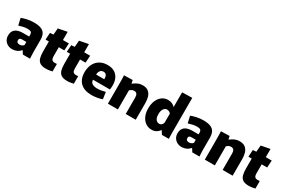

<svg xmlns="http://www.w3.org/2000/svg" viewBox="96 -1899 4494 3059"><g transform="rotate(30 2342.5 -370.0)"><path d="M192 12Q143 12 105.5 -8.5Q68 -29 47 -65Q26 -101 26 -147Q26 -299 214 -299H326V-337Q326 -362 309 -378Q292 -394 248 -394Q204 -394 161 -383.5Q118 -373 88 -363L59 -489Q95 -504 156 -518Q217 -532 281 -532Q368 -532 418 -510.5Q468 -489 488.5 -447Q509 -405 509 -342V-120Q509 -88 511 -55.5Q513 -23 515 0H383L346 -58H343Q312 -23 273 -5.5Q234 12 192 12ZM258 -110Q276 -110 298 -120Q320 -130 330 -145V-202H246Q229 -202 214.5 -193.5Q200 -185 200 -157Q200 -133 216 -121.5Q232 -110 258 -110Z M809 12Q739 12 701.5 -13Q664 -38 650.5 -86.5Q637 -135 637 -204V-388H576L584 -515L646 -520L656 -639L820 -671V-520H929L921 -388H820V-220Q820 -180 835 -160Q850 -140 888 -140Q910 -140 927 -142V-4Q911 1 876 6.5Q841 12 809 12Z M1200 12Q1130 12 1092.5 -13Q1055 -38 1041.5 -86.5Q1028 -135 1028 -204V-388H967L975 -515L1037 -520L1047 -639L1211 -671V-520H1320L1312 -388H1211V-220Q1211 -180 1226 -160Q1241 -140 1279 -140Q1301 -140 1318 -142V-4Q1302 1 1267 6.5Q1232 12 1200 12Z M1650 12Q1516 12 1444.5 -56.5Q1373 -125 1373 -253Q1373 -306 1388.5 -356Q1404 -406 1436.5 -445.5Q1469 -485 1519.5 -508.5Q1570 -532 1639 -532Q1710 -532 1758 -506Q1806 -480 1832.5 -435.5Q1859 -391 1866 -333.5Q1873 -276 1862 -212H1551Q1552 -163 1588 -143Q1624 -123 1676 -123Q1712 -123 1752.5 -130Q1793 -137 1825 -146L1843 -21Q1798 -4 1747 4Q1696 12 1650 12ZM1634 -407Q1594 -407 1573.5 -378Q1553 -349 1553 -308H1701Q1702 -312 1702 -315Q1702 -318 1702 -321Q1702 -341 1696.5 -361Q1691 -381 1676 -394Q1661 -407 1634 -407Z M1947 -342Q1947 -393 1946.5 -437.5Q1946 -482 1944 -520L2101 -524L2113 -466H2117Q2134 -479 2158.5 -494.5Q2183 -510 2214.5 -521Q2246 -532 2283 -532Q2351 -532 2389.5 -501Q2428 -470 2443.5 -419Q2459 -368 2459 -306V0H2275V-302Q2275 -387 2210 -387Q2183 -387 2164 -376Q2145 -365 2131 -351V0H1947Z M2754 12Q2690 12 2641.5 -22.5Q2593 -57 2566.5 -117.5Q2540 -178 2540 -257Q2540 -338 2566.5 -400Q2593 -462 2641 -497Q2689 -532 2752 -532Q2791 -532 2825.5 -517Q2860 -502 2879 -478H2881V-748L3065 -752V-164Q3065 -144 3065 -112Q3065 -80 3066 -49Q3067 -18 3069 0H2941L2900 -64H2898Q2873 -28 2837.5 -8Q2802 12 2754 12ZM2811 -131Q2841 -131 2860 -151Q2879 -171 2881 -196V-356Q2868 -375 2847.5 -383Q2827 -391 2812 -391Q2777 -391 2752 -356.5Q2727 -322 2727 -259Q2727 -192 2752 -161.5Q2777 -131 2811 -131Z M3309 12Q3260 12 3222.5 -8.5Q3185 -29 3164 -65Q3143 -101 3143 -147Q3143 -299 3331 -299H3443V-337Q3443 -362 3426 -378Q3409 -394 3365 -394Q3321 -394 3278 -383.5Q3235 -373 3205 -363L3176 -489Q3212 -504 3273 -518Q3334 -532 3398 -532Q3485 -532 3535 -510.5Q3585 -489 3605.5 -447Q3626 -405 3626 -342V-120Q3626 -88 3628 -55.5Q3630 -23 3632 0H3500L3463 -58H3460Q3429 -23 3390 -5.5Q3351 12 3309 12ZM3375 -110Q3393 -110 3415 -120Q3437 -130 3447 -145V-202H3363Q3346 -202 3331.5 -193.5Q3317 -185 3317 -157Q3317 -133 3333 -121.5Q3349 -110 3375 -110Z M3730 -342Q3730 -393 3729.5 -437.5Q3729 -482 3727 -520L3884 -524L3896 -466H3900Q3917 -479 3941.5 -494.5Q3966 -510 3997.5 -521Q4029 -532 4066 -532Q4134 -532 4172.5 -501Q4211 -470 4226.5 -419Q4242 -368 4242 -306V0H4058V-302Q4058 -387 3993 -387Q3966 -387 3947 -376Q3928 -365 3914 -351V0H3730Z M4541 12Q4471 12 4433.5 -13Q4396 -38 4382.5 -86.5Q4369 -135 4369 -204V-388H4308L4316 -515L4378 -520L4388 -639L4552 -671V-520H4661L4653 -388H4552V-220Q4552 -180 4567 -160Q4582 -140 4620 -140Q4642 -140 4659 -142V-4Q4643 1 4608 6.5Q4573 12 4541 12Z"/></g></svg>

Font: Murecho ExtraBold
Style: Regular
Weight: 800
Designer: Neil Summerour
Foundry: Positype
Version: Version 1.010; ttfautohint (v1.8.3)